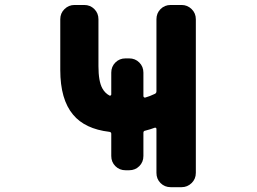

<svg xmlns="http://www.w3.org/2000/svg" viewBox="-20 -776 1040 776"><path d="M669.9 -19.5Q645.5 -19.5 628.9 -36.1Q612.3 -52.7 612.3 -77.1V-254.9Q612.3 -257.8 609.9 -259.3Q607.4 -260.7 605.5 -259.8Q586.9 -252.9 567.4 -248Q559.6 -247.1 559.6 -239.3V-145.5Q559.6 -121.1 543 -104.5Q526.4 -87.9 502 -87.9H487.3Q462.9 -87.9 446.3 -104.5Q429.7 -121.1 429.7 -145.5V-235.4Q429.7 -242.2 421.9 -243.2Q323.2 -254.9 275.4 -312.5Q223.6 -374 223.6 -493.2V-698.2Q223.6 -722.7 240.7 -739.3Q257.8 -755.9 281.2 -755.9H320.3Q344.7 -755.9 361.3 -739.3Q377.9 -722.7 377.9 -698.2V-508.8Q377.9 -447.3 393.6 -418.9Q404.3 -399.4 422.9 -389.6Q424.8 -388.7 427.2 -390.1Q429.7 -391.6 429.7 -394.5V-482.4Q429.7 -506.8 446.3 -523.4Q462.9 -540 487.3 -540H502Q526.4 -540 543 -523.4Q559.6 -506.8 559.6 -482.4V-387.7Q559.6 -384.8 562 -382.8Q564.5 -380.9 567.4 -381.8Q585 -386.7 605.5 -396.5Q612.3 -399.4 612.3 -407.2V-698.2Q612.3 -722.7 628.9 -739.3Q645.5 -755.9 669.9 -755.9H713.9Q737.3 -755.9 754.4 -739.3Q771.5 -722.7 771.5 -698.2V-77.1Q771.5 -52.7 754.4 -36.1Q737.3 -19.5 713.9 -19.5Z"/></svg>

Font: Rounded Mgen+ 2m bold
Style: Bold
Weight: 700
Designer: [Source Han Sans]
Ryoko NISHIZUKA  (kana & ideographs); Paul D. Hunt (Latin, Greek & Cyrillic); Wenlong ZHANG  (bopomofo
Version: Version 1.059.20150602